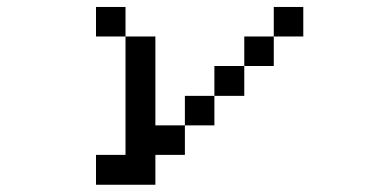

<svg xmlns="http://www.w3.org/2000/svg" viewBox="-20 -462 1040 540"><path d="M250 -26.4H333V-359.4H417V-109.4H500V-26.4H417V57.6H250ZM750 -359.4V-276.4H667V-192.4H583V-109.4H500V-192.4H583V-276.4H667V-359.4ZM750 -359.4V-442.4H833V-359.4ZM333 -359.4H250V-442.4H333Z"/></svg>

Font: KH Dot Kodenmachou 12
Style: Regular
Weight: 400
Designer: Original version for X68000 by Keitarou Hiraki (http://hp.vector.co.jp/authors/VA000874/) / TrueType conversion by Homem
Version: Version 1.00.20150527